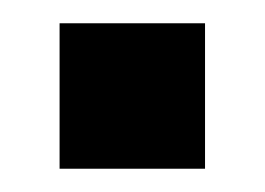

<svg xmlns="http://www.w3.org/2000/svg" viewBox="-20 -145 228 165"><path d="M31.2 0V-125H156.2V0Z"/></svg>

Font: Oswald-Regular
Style: Regular
Weight: 400
Designer: vernon adams
Foundry: vernon adams
Version: Version 2.002; ttfautohint (v0.92.18-e454-dirty) -l 8 -r 50 